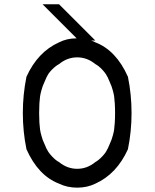

<svg xmlns="http://www.w3.org/2000/svg" viewBox="-20 -853 713 883"><path d="M418.3 -8.3Q380.8 10 335 10Q289.2 10 251.7 -8.3Q155.8 -45 101.7 -166.7Q85 -248.3 85 -333.3Q85 -418.3 101.7 -500Q153.3 -614.2 251.7 -658.3Q287.5 -676.7 332.5 -676.7L175.8 -833.3H251.7L418.3 -666.7H398.3Q409.2 -663.3 418.3 -658.3Q514.2 -621.7 568.3 -500Q585 -418.3 585 -333.3Q585 -248.3 568.3 -166.7Q516.7 -52.5 418.3 -8.3ZM418.3 -107.5Q433.3 -115.8 450.4 -133.8Q467.5 -151.7 473.3 -166.7H474.2Q476.7 -172.5 483.8 -188.8Q490.8 -205 492.9 -210.4Q495 -215.8 499.2 -230.8Q503.3 -245.8 505 -257.5Q506.7 -269.2 507.9 -289.2Q509.2 -309.2 509.2 -333.3Q509.2 -357.5 507.9 -377.5Q506.7 -397.5 505 -409.2Q503.3 -420.8 499.2 -435.8Q495 -450.8 492.9 -456.2Q490.8 -461.7 483.8 -477.9Q476.7 -494.2 474.2 -500H473.3Q467.5 -514.2 450.8 -532.1Q434.2 -550 418.3 -558.3Q380.8 -589.2 335 -589.2Q289.2 -589.2 251.7 -558.3Q235.8 -550 218.3 -532.1Q200.8 -514.2 195.8 -500H195Q192.5 -494.2 185.4 -477.9Q178.3 -461.7 176.2 -456.2Q174.2 -450.8 170 -435.8Q165.8 -420.8 164.2 -409.2Q162.5 -397.5 161.2 -377.5Q160 -357.5 160 -333.3Q160 -309.2 161.2 -289.2Q162.5 -269.2 164.2 -257.5Q165.8 -245.8 170 -230.8Q174.2 -215.8 176.2 -210.4Q178.3 -205 185.4 -188.8Q192.5 -172.5 195 -166.7H195.8Q201.7 -152.5 218.8 -134.2Q235.8 -115.8 251.7 -107.5Q289.2 -76.7 335 -76.7Q380.8 -76.7 418.3 -107.5Z"/></svg>

Font: 0xA000
Style: Regular
Weight: 400
Version: Version 0.1